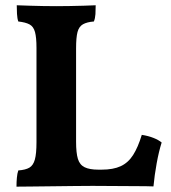

<svg xmlns="http://www.w3.org/2000/svg" viewBox="-20 -699 642 722"><path d="M361.8 -61Q405.8 -61 433.8 -74Q461.9 -86.9 480.5 -116Q499 -145 513.2 -191.9Q538.1 -188 557.1 -180.4Q576.2 -172.9 587.9 -163.1Q577.1 -128.9 569.1 -84.5Q561 -40 557.1 2Q532.2 1 493.7 1Q455.1 1 411.1 0.5Q367.2 0 328.1 0Q300.8 0 259.8 0.5Q218.8 1 175.8 1.5Q132.8 2 96.4 2.4Q60.1 2.9 42 2.9Q42 -15.1 43.5 -31Q44.9 -46.9 48.8 -58.1Q76.2 -60.1 90.6 -68.6Q105 -77.1 111.1 -99.1Q117.2 -121.1 117.2 -164.1V-519Q117.2 -558.1 111.6 -578.6Q106 -599.1 91.1 -607.2Q76.2 -615.2 48.8 -618.2Q44.9 -628.9 43.9 -647Q43 -665 43 -679.2Q68.8 -678.2 93 -677.5Q117.2 -676.8 141.6 -676.3Q166 -675.8 191.9 -675.8Q214.8 -675.8 241.5 -676.3Q268.1 -676.8 293.9 -677.5Q319.8 -678.2 339.8 -679.2Q339.8 -662.1 338.9 -646Q337.9 -629.9 333 -618.2Q307.1 -616.2 292 -607.7Q276.9 -599.1 271.5 -578.6Q266.1 -558.1 266.1 -517.1V-166Q266.1 -124 272.9 -101.6Q279.8 -79.1 298.3 -70.1Q316.9 -61 350.1 -61Z"/></svg>

Font: Abu Sayed
Style: Regular
Weight: 400
Designer: Jayed Ahsan Saad
Foundry: Codepotro
Version: Codepotro Abu Sayed;Version 0.800